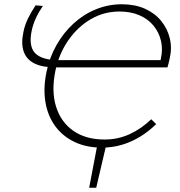

<svg xmlns="http://www.w3.org/2000/svg" viewBox="-20 -685 842 900"><path d="M398 195 437 -10H479L431 195ZM458 7Q385 7 329.5 -19.5Q274 -46 239 -93.5Q204 -141 193 -206Q182 -271 198 -348Q212 -416 245 -474Q278 -532 325 -575Q372 -618 430 -641.5Q488 -665 551 -665Q612 -665 658.5 -644.5Q705 -624 735 -587.5Q765 -551 776 -505Q787 -459 775 -409Q773 -399 770.5 -389.5Q768 -380 765 -369L726 -381Q729 -387 731 -394.5Q733 -402 734 -410Q744 -454 734.5 -494Q725 -534 699.5 -565Q674 -596 633.5 -613.5Q593 -631 540 -631Q467 -631 405.5 -595Q344 -559 300.5 -496.5Q257 -434 240 -355Q220 -259 242.5 -186Q265 -113 323.5 -72Q382 -31 470 -31Q533 -31 587.5 -56Q642 -81 689 -126L712 -103Q676 -68 635.5 -43.5Q595 -19 550.5 -6Q506 7 458 7ZM752 -403 765 -369H242Q179 -369 141.5 -387.5Q104 -406 91 -443.5Q78 -481 90 -536Q96 -567 111 -598Q126 -629 147 -660L181 -657Q161 -628 148 -599.5Q135 -571 129 -543Q113 -469 144.5 -436Q176 -403 257 -403Z"/></svg>

Font: Ysabeau ExtraLight
Style: Italic
Weight: 250
Italic angle: -12°
Version: Version 2.000;gftools[0.9.27.dev2+g8671c4b]